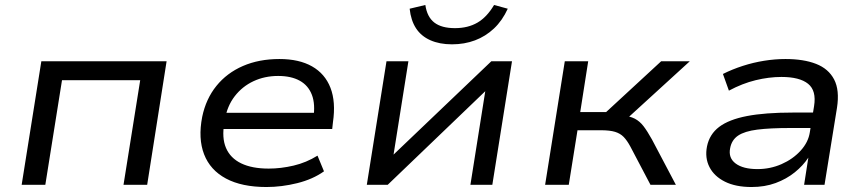

<svg xmlns="http://www.w3.org/2000/svg" viewBox="-20 -742 3475 771"><path d="M67 0 146 -496H649L571 0H476L543 -420H229L162 0Z M1050 9Q951 9 887.5 -25Q824 -59 799.5 -122.5Q775 -186 792 -273Q807 -345 849 -397Q891 -449 955.5 -477Q1020 -505 1102 -505Q1181 -505 1233 -475.5Q1285 -446 1307 -389.5Q1329 -333 1317 -251L1314 -224H855L865 -289H1264L1238 -266Q1247 -323 1232.5 -361Q1218 -399 1183.5 -418Q1149 -437 1097 -437Q1043 -437 998 -416Q953 -395 922.5 -355.5Q892 -316 883 -261L881 -249Q870 -189 887.5 -148Q905 -107 948.5 -86Q992 -65 1059 -65Q1108 -65 1159 -77Q1210 -89 1255 -117L1281 -54Q1236 -22 1173.5 -6.5Q1111 9 1050 9Z M1453 0 1532 -496H1620L1560 -119H1558L1953 -496H2036L1957 0H1869L1929 -378H1931L1537 0ZM1795 -564Q1745 -564 1708 -580.5Q1671 -597 1650.5 -628.5Q1630 -660 1625 -707L1688 -722Q1695 -674 1724 -651.5Q1753 -629 1807 -629Q1859 -629 1897 -651Q1935 -673 1964 -722L2019 -707Q1997 -659 1963.5 -627.5Q1930 -596 1887.5 -580Q1845 -564 1795 -564Z M2169 0 2248 -496H2342L2310 -292H2414L2635 -496H2750L2485 -254L2474 -279Q2509 -276 2529 -265.5Q2549 -255 2564 -235.5Q2579 -216 2598 -182L2694 0H2592L2511 -154Q2498 -178 2484.5 -192Q2471 -206 2450 -212.5Q2429 -219 2392 -219H2299L2264 0Z M2998 9Q2934 9 2891 -12.5Q2848 -34 2829 -71Q2810 -108 2819 -154Q2829 -203 2868 -232.5Q2907 -262 2979.5 -276Q3052 -290 3164 -290H3262L3253 -228H3154Q3072 -228 3021 -221.5Q2970 -215 2944 -197.5Q2918 -180 2912 -147Q2904 -108 2934 -85.5Q2964 -63 3022 -63Q3073 -63 3118.5 -83Q3164 -103 3195 -137Q3226 -171 3232 -211L3249 -316Q3259 -378 3225 -405.5Q3191 -433 3118 -433Q3068 -433 3014.5 -420Q2961 -407 2907 -378L2883 -445Q2921 -464 2963 -477.5Q3005 -491 3048.5 -498Q3092 -505 3134 -505Q3207 -505 3257 -485.5Q3307 -466 3329.5 -423Q3352 -380 3341 -309L3291 0H3209L3226 -109Q3205 -77 3171.5 -50Q3138 -23 3094.5 -7Q3051 9 2998 9Z"/></svg>

Font: Nunito Sans 7pt SemiExpanded
Style: Italic
Weight: 400
Width: 6
Italic angle: -9°
Designer: Vernon Adams
Foundry: Vernon Adams
Version: Version 3.101;gftools[0.9.27]